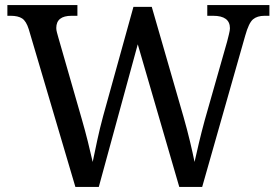

<svg xmlns="http://www.w3.org/2000/svg" viewBox="-20 -734 1087 754"><path d="M93 -619Q83 -651 67 -661.5Q51 -672 22 -672H9V-714H284V-672H261Q201 -672 201 -624Q201 -616 203.5 -607Q206 -598 209 -587L301 -267Q314 -222 325 -178Q336 -134 344 -98Q352 -137 362 -183.5Q372 -230 385 -278L504 -707H576L701 -274Q715 -225 726 -179Q737 -133 744 -98Q752 -134 761.5 -174Q771 -214 784 -262L872 -571Q875 -583 879 -599Q883 -615 883 -623Q883 -672 817 -672H794V-714H1038V-672H1019Q990 -672 973.5 -658Q957 -644 943 -594L774 0H684L521 -560L368 0H276Z"/></svg>

Font: Noto Serif Dogra
Style: Regular
Weight: 400
Designer: Ek Type
Foundry: Ek Type
Version: Version 1.005